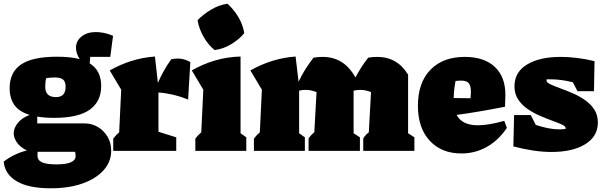

<svg xmlns="http://www.w3.org/2000/svg" viewBox="-31 -814 3263 1036"><path d="M261 -178Q210 -178 170 -185V-148H426Q465 -148 497.5 -128.5Q530 -109 549.5 -76Q569 -43 569 -1Q569 59 527.5 105Q486 151 413 176.5Q340 202 243 202Q123 202 59 164Q-5 126 -11 58Q45 15 114 -2Q78 -20 60.5 -45Q43 -70 43 -95Q43 -123 65 -150.5Q87 -178 129 -194Q73 -211 47 -247Q21 -283 21 -338Q21 -424 82.5 -466Q144 -508 277 -508Q350 -508 399 -495Q379 -526 379 -556Q379 -593 409 -617Q439 -641 486 -641Q506 -641 529.5 -636.5Q553 -632 579 -621L564 -507H456L453 -472Q515 -434 515 -350Q515 -266 453 -222Q391 -178 261 -178ZM271 -290Q323 -290 323 -346Q323 -373 309.5 -384.5Q296 -396 264 -396Q255 -396 241 -395Q227 -394 218 -392Q215 -379 214 -366Q213 -353 213 -346Q213 -290 271 -290ZM171 25Q171 50 195 61.5Q219 73 274 73Q377 73 377 28Q377 14 374 5H172Q171 17 171 25Z M580 0V-66Q597 -88 612 -100L623 -330L561 -434Q678 -500 805 -509L821 -367Q836 -401 853.5 -432.5Q871 -464 893 -494Q948 -507 996 -479L984 -277Q905 -309 824 -315V-103L920 -73V0Z M1023 0V-66Q1037 -85 1055 -100L1066 -330L1004 -434Q1063 -468 1128.5 -487.5Q1194 -507 1267 -509V-95L1298 -73V0ZM1196 -794Q1231 -763 1255.5 -721.5Q1280 -680 1287 -635Q1259 -601 1215.5 -575Q1172 -549 1127 -544Q1093 -571 1068 -614.5Q1043 -658 1035 -705Q1066 -737 1108 -762Q1150 -787 1196 -794Z M1339 0V-66Q1353 -85 1371 -100L1382 -330L1320 -434Q1437 -500 1564 -509L1580 -373Q1597 -409 1617.5 -441.5Q1638 -474 1661 -503Q1674 -505 1686 -506Q1698 -507 1710 -507Q1767 -507 1811 -480Q1855 -453 1887 -396Q1917 -454 1956 -503Q1969 -505 1981 -506Q1993 -507 2004 -507Q2113 -507 2171 -411V-95L2205 -73V0H1929V-66Q1934 -76 1942 -84.5Q1950 -93 1959 -100L1971 -317Q1942 -329 1913 -329Q1895 -329 1877 -325V-95L1911 -73V0H1634V-66Q1640 -76 1648 -84.5Q1656 -93 1665 -100L1677 -317Q1647 -329 1619 -329Q1600 -329 1583 -325V-95L1614 -73V0Z M2459 14Q2351 14 2287.5 -55Q2224 -124 2224 -243Q2224 -368 2291.5 -437.5Q2359 -507 2477 -507Q2581 -507 2638.5 -453.5Q2696 -400 2696 -302L2694 -238Q2611 -222 2548.5 -211.5Q2486 -201 2433 -194Q2462 -138 2548 -138Q2605 -138 2690 -162L2704 -124Q2659 -57 2596 -21.5Q2533 14 2459 14ZM2427 -377Q2418 -330 2417 -285L2508 -284L2510 -317Q2510 -351 2498.5 -365Q2487 -379 2458 -379Q2451 -379 2443.5 -378.5Q2436 -378 2427 -377Z M2739 -24 2743 -193H2833L2860 -140Q2893 -129 2925 -122.5Q2957 -116 2986 -116Q3004 -116 3021 -118Q3021 -120 3021 -123Q3021 -133 3001 -142Q2981 -151 2949.5 -162.5Q2918 -174 2883 -189Q2848 -204 2816.5 -225.5Q2785 -247 2765 -277Q2745 -307 2745 -348Q2745 -425 2813 -466Q2881 -507 2994 -507Q3035 -507 3081.5 -501.5Q3128 -496 3177 -484L3174 -322H3085L3060 -370Q3029 -378 2999 -382Q2969 -386 2940 -386Q2929 -386 2918 -386Q2918 -383 2918 -379Q2918 -369 2938 -359.5Q2958 -350 2989.5 -338.5Q3021 -327 3056.5 -312Q3092 -297 3123.5 -275.5Q3155 -254 3175 -224Q3195 -194 3195 -153Q3195 -78 3127 -36Q3059 6 2945 6Q2853 6 2739 -24Z"/></svg>

Font: Piazzolla Black
Style: Regular
Weight: 900
Designer: Juan Pablo del Peral
Foundry: Huerta Tipografica
Version: Version 1.330